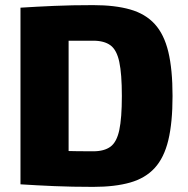

<svg xmlns="http://www.w3.org/2000/svg" viewBox="-20 -720 733 750"><path d="M344 -700Q429 -700 488.5 -683Q548 -666 584.5 -626Q621 -586 637.5 -517.5Q654 -449 654 -345Q654 -241 637.5 -172.5Q621 -104 584.5 -64Q548 -24 488.5 -7Q429 10 344 10Q261 10 191.5 7Q122 4 60 0L137 -135Q173 -132 226 -130.5Q279 -129 344 -129Q387 -129 411.5 -147Q436 -165 446 -212Q456 -259 456 -345Q456 -431 446 -478Q436 -525 411.5 -543Q387 -561 344 -561Q283 -561 235.5 -561Q188 -561 144 -561L60 -690Q123 -694 191.5 -697Q260 -700 344 -700ZM248 -690V0H60V-690Z"/></svg>

Font: Exo 2 ExtraBold
Style: Regular
Weight: 800
Designer: Natanael Gama
Foundry: Natanael Gama
Version: Version 2.010